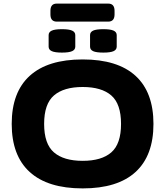

<svg xmlns="http://www.w3.org/2000/svg" viewBox="-20 -1038 917 1066"><path d="M439 8Q245 8 145 -83Q45 -174 45 -350Q45 -526 145 -617Q245 -708 439 -708Q633 -708 732.5 -617Q832 -526 832 -350Q832 -174 732.5 -83Q633 8 439 8ZM439 -145Q544 -145 598 -192Q652 -239 652 -350Q652 -461 598 -508Q544 -555 439 -555Q334 -555 279.5 -508Q225 -461 225 -350Q225 -239 279.5 -192Q334 -145 439 -145ZM554 -746Q514 -746 497 -754Q480 -762 480 -779V-843Q480 -860 497 -868Q514 -876 554 -876Q593 -876 610.5 -868Q628 -860 628 -843V-779Q628 -762 610.5 -754Q593 -746 554 -746ZM324 -746Q285 -746 267.5 -754Q250 -762 250 -779V-843Q250 -860 267.5 -868Q285 -876 324 -876Q363 -876 380.5 -868Q398 -860 398 -843V-779Q398 -762 380.5 -754Q363 -746 324 -746ZM295 -918Q260 -918 260 -958V-978Q260 -1018 295 -1018H581Q616 -1018 616 -978V-958Q616 -918 581 -918Z"/></svg>

Font: Asap Expanded ExtraBold
Style: Regular
Weight: 800
Width: 7
Designer: Pablo Cosgaya
Foundry: Omnibus-Type
Version: Version 3.001; ttfautohint (v1.8.4.7-5d5b)